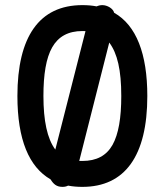

<svg xmlns="http://www.w3.org/2000/svg" viewBox="-20 -729 643 749"><path d="M301.3 -709C132.8 -709 47.9 -585.4 47.9 -354.5C47.9 -184.1 93.3 -77.6 177.2 -29.3C188.5 -11.2 200.2 0 223.6 0C231.9 0 239.3 -1.5 245.6 -4.9C263.2 -1.5 281.7 0 301.3 0C467.3 0 554.7 -120.6 554.7 -354.5C554.7 -519 511.7 -630.4 425.3 -679.2C421.4 -695.8 398.4 -709 379.4 -709C372.1 -709 364.7 -707.5 356.9 -704.1C339.4 -707.5 321.3 -709 301.3 -709ZM301.3 -607.9C303.7 -607.9 305.7 -607.9 307.6 -607.9C309.6 -607.9 311.5 -607.9 313.5 -607.4L195.8 -145.5C164.1 -188 149.4 -258.3 149.4 -354.5C149.4 -438.5 159.7 -502.4 183.6 -544.4C207.5 -586.4 246.1 -607.9 301.3 -607.9ZM289.1 -101.1 406.2 -563C438 -520.5 453.1 -455.6 453.1 -354.5C453.1 -269 442.4 -205.6 418.9 -163.6C395 -121.6 356.4 -101.1 301.3 -101.1Z"/></svg>

Font: LOB TGL 0-17
Style: Regular
Weight: 400
Designer: Peter Wiegel + adaptations and expanded glyphset by Studio LOB
Foundry: Peter Wiegel + adaptations and expanded glyphset by Studio LOB
Version: Version 1.003;Glyphs 3.1.2 (3151)